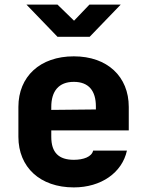

<svg xmlns="http://www.w3.org/2000/svg" viewBox="-20 -805 640 835"><path d="M230 -645H370L505 -785H369L302 -715L230 -785H95ZM301 10C420 10 511 -54 532 -150H385C379 -123 343 -110 301 -110C236 -110 203 -141 203 -210V-238H540V-340C540 -472 447 -560 301 -560C154 -560 60 -472 60 -340V-210C60 -78 154 10 301 10ZM203 -340C203 -408 235 -449 301 -449C366 -449 397 -410 397 -342V-329L203 -327Z"/></svg>

Font: JetBrains Mono ExtraBold
Style: Regular
Weight: 800
Monospace: yes
Designer: Philipp Nurullin, Konstantin Bulenkov
Foundry: JetBrains
Version: Version 2.305